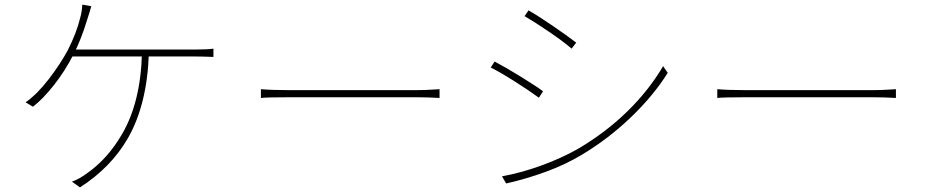

<svg xmlns="http://www.w3.org/2000/svg" viewBox="-20 -790 4020 833"><path d="M358 -704Q333 -621 300 -556Q263 -483 214.5 -421.5Q166 -360 123 -327L91 -346Q141 -381 191 -446Q241 -511 273 -570Q313 -649 328 -713Q336 -742 337 -770L376 -763Q369 -737 358 -704ZM505 -575H612H711H786H823Q881 -575 906 -579V-543Q856 -545 823 -545H776H680H557H433H330H273L283 -575ZM534 -189Q461 -63 327 23L292 -2Q324 -13 360 -40Q448 -102 510 -209Q591 -348 596 -563L626 -562Q619 -336 534 -189Z M1230 -399H1444H1554H1658H1742H1789Q1822 -399 1852 -401L1887 -403V-365Q1836 -368 1790 -368H1555H1445H1344H1268H1230Q1137 -368 1112 -365V-403Q1160 -399 1230 -399Z M2480 -605 2460 -579Q2424 -610 2361.5 -652.5Q2299 -695 2256 -720L2273 -745Q2312 -723 2376.5 -679Q2441 -635 2480 -605ZM2489 -145Q2609 -216 2702 -307Q2795 -398 2857 -503L2877 -474Q2815 -375 2717.5 -281.5Q2620 -188 2505 -119Q2434 -76 2347.5 -44.5Q2261 -13 2176 6L2158 -25Q2241 -40 2329 -72Q2417 -104 2489 -145ZM2336 -394 2318 -366Q2276 -397 2212 -437.5Q2148 -478 2109 -497L2126 -523Q2172 -499 2240 -457Q2308 -415 2336 -394Z M3210 -399H3424H3534H3638H3722H3769Q3802 -399 3832 -401L3867 -403V-365Q3816 -368 3770 -368H3535H3425H3324H3248H3210Q3117 -368 3092 -365V-403Q3140 -399 3210 -399Z"/></svg>

Font: Merged Yaku Han JP Thin
Style: Regular
Weight: 250
Designer: Ryoko NISHIZUKA 西塚涼子 (kana, bopomofo & ideographs); Paul D. Hunt (Latin, Greek & Cyrillic); Sandoll Communications 산돌커뮤니
Foundry: Adobe
Version: Version 2.004